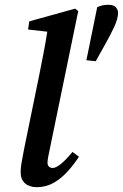

<svg xmlns="http://www.w3.org/2000/svg" viewBox="-20 -766 512 800"><path d="M133 14Q103 14 84.5 -2Q66 -18 66 -49Q66 -64 69.5 -86Q73 -108 80 -143L143 -451Q152 -497 161 -542.5Q170 -588 177 -634L97 -643L102 -677L293 -730L306 -720L186 -138Q178 -103 178 -88Q178 -77 184.5 -71.5Q191 -66 199 -66Q227 -66 282 -133L309 -113Q289 -82 262.5 -52.5Q236 -23 204 -4.5Q172 14 133 14ZM432 -746Q455 -746 463.5 -735Q472 -724 472 -713Q472 -688 455 -652Q438 -616 418 -581L379 -511L340 -515L385 -736Q398 -742 408.5 -744Q419 -746 432 -746Z"/></svg>

Font: Source Serif Pro SemiBold
Style: Italic
Weight: 600
Italic angle: -12°
Designer: Frank Grießhammer
Foundry: Adobe Systems Incorporated
Version: Version 3.001;hotconv 1.0.111;makeotfexe 2.5.65597